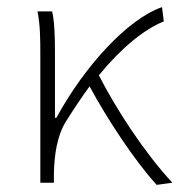

<svg xmlns="http://www.w3.org/2000/svg" viewBox="-20 -512 503 538"><path d="M93 0H131V-23C132 -79 140 -132 165 -172C187 -207 209 -240 231 -270C280 -179 357 -62 419 6L463 0C384 -85 305 -207 257 -301C320 -378 384 -430 439 -452L434 -492C338 -459 217 -327 138 -182H134V-372C134 -413 132 -457 126 -480H85C93 -442 93 -397 93 -358Z"/></svg>

Font: Source Sans Pro Light
Style: Regular
Weight: 300
Designer: Paul D. Hunt
Foundry: Adobe Systems Incorporated
Version: Version 3.006;hotconv 1.0.111;makeotfexe 2.5.65597